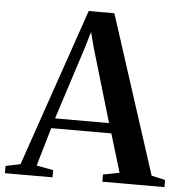

<svg xmlns="http://www.w3.org/2000/svg" viewBox="-81 -799 815 850"><g transform="rotate(5 326.5 -374.0)"><path d="M37.5 -46 279 -747.5H393L620 -45.5L681 -32V0H405V-32L477.5 -46L426 -216.5H159L109 -46L183.5 -32V0H-28V-32ZM412 -261 315.5 -587 297.5 -656 277 -586.5 172 -261Z"/></g></svg>

Font: Merriweather 96pt SemiBold
Style: Regular
Weight: 600
Version: Version 2.100